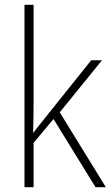

<svg xmlns="http://www.w3.org/2000/svg" viewBox="-20 -780 462 800"><path d="M120 -375Q120 -302 118 -227H119Q132 -244 143.5 -258.5Q155 -273 168 -289L360 -529H405L229 -312L421 0H378L203 -284L120 -185V0H82V-760H120Z"/></svg>

Font: Noto Sans Ethiopic SemiCondensed ExtraLight
Style: Regular
Weight: 200
Width: 4
Designer: Monotype Design Team
Foundry: Monotype Imaging Inc.
Version: Version 2.102; ttfautohint (v1.8.4.7-5d5b)